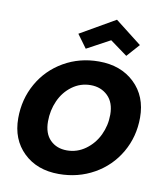

<svg xmlns="http://www.w3.org/2000/svg" viewBox="-87 -851 811 932"><g transform="rotate(10 319.0 -384.5)"><path d="M606.9 -329.1Q606.9 -234.9 562 -157.2Q517.1 -79.6 438.7 -35.4Q360.4 8.8 265.1 8.8Q157.7 8.8 91.3 -55.4Q24.9 -119.6 24.9 -224.1Q24.9 -317.9 68.8 -395.5Q112.8 -473.1 190.7 -518.1Q268.6 -563 363.8 -563Q472.2 -563 539.6 -498.5Q606.9 -434.1 606.9 -329.1ZM169.9 -233.9Q169.9 -174.3 201.7 -142.6Q233.4 -110.8 284.2 -110.8Q334.5 -110.8 375.7 -140.6Q417 -170.4 439.5 -217.5Q461.9 -264.6 461.9 -317.9Q461.9 -377.9 428.5 -410.4Q395 -442.9 344.2 -442.9Q293.5 -442.9 252.9 -413.1Q212.4 -383.3 191.2 -335.7Q169.9 -288.1 169.9 -233.9ZM414.1 -777.8 544.9 -675.8 488.8 -612.8 403.8 -674.8 289.1 -612.8 241.2 -678.2Z"/></g></svg>

Font: SVN-Poppins SemiBold
Style: Italic
Weight: 600
Italic angle: -10°
Designer: Ninad Kale (Devanagari), Jonny Pinhorn (Latin)
Foundry: Indian Type Foundry
Version: Version 3.002 2017